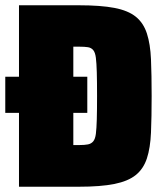

<svg xmlns="http://www.w3.org/2000/svg" viewBox="-26 -708 632 728"><path d="M46 0V-280H-6V-417H46V-688H273Q356 -688 408 -678Q460 -668 489 -644.5Q518 -621 531 -581Q544 -541 546.5 -483Q549 -425 549 -344Q549 -264 546.5 -205.5Q544 -147 531 -107.5Q518 -68 489 -44.5Q460 -21 408 -10.5Q356 0 273 0ZM252 -158H275Q295 -158 307.5 -160.5Q320 -163 327.5 -172Q335 -181 337.5 -200.5Q340 -220 341 -255Q342 -290 342 -344Q342 -399 341 -434Q340 -469 337.5 -489Q335 -509 327.5 -518Q320 -527 307.5 -529Q295 -531 275 -531H252V-417H305V-280H252Z"/></svg>

Font: Saira SemiCondensed Black
Style: Regular
Weight: 900
Width: 4
Designer: Hector Gatti with collaboration of the Omnibus-Type team
Foundry: Omnibus-Type
Version: Version 1.101